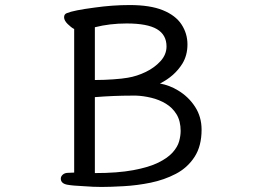

<svg xmlns="http://www.w3.org/2000/svg" viewBox="-20 -731 1040 761"><path d="M246 1Q221 -4 221 -23Q221 -32 229 -39Q237 -46 250.5 -46Q264 -46 274 -47V-616Q262 -622 248 -636Q234 -650 234 -662.5Q234 -675 245 -679Q271 -690 355 -701Q426 -711 494 -711Q575 -711 625.5 -690.5Q676 -670 699.5 -634Q723 -598 723 -555Q723 -512 703 -479Q672 -429 614 -400Q652 -393 685 -373Q727 -348 753 -308Q779 -268 779 -217Q779 -152 751 -109Q723 -66 677 -42Q631 -18 577.5 -7Q524 4 470 7Q416 10 383 10Q350 10 312 7Q267 5 246 1ZM356 -414H363Q392 -414 428.5 -416.5Q465 -419 487 -423Q523 -429 558 -446Q593 -463 616.5 -489Q640 -515 640 -547Q640 -593 602 -615.5Q564 -638 482 -638Q415 -638 356 -623ZM520 -352H501Q431 -352 356 -346V-45Q446 -45 508 -56.5Q570 -68 607.5 -86.5Q645 -105 664.5 -127Q684 -149 690 -171Q696 -193 696 -212Q696 -251 680 -277.5Q664 -304 637.5 -320Q611 -336 579.5 -343.5Q548 -351 520 -352Z"/></svg>

Font: Moon Stars Kai HW
Style: Bold
Weight: 700
Designer: GuiWonder
Version: Version 1.101